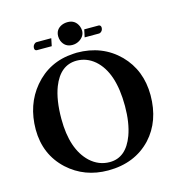

<svg xmlns="http://www.w3.org/2000/svg" viewBox="-121 -938 972 1052"><g transform="rotate(-15 365.0 -411.5)"><path d="M436 -771H518.1Q530.3 -769.5 530.8 -755.9Q530.8 -738.3 516.1 -730Q511.7 -728 507.8 -728H426.8ZM240.2 -728H154.8Q143.6 -729.5 143.1 -742.2Q143.1 -758.8 156.7 -768.1Q161.1 -770.5 165 -771H249ZM288.1 -771Q288.1 -809.6 323.7 -826.2Q339.4 -833 357.9 -833Q400.4 -833 417.5 -793.5Q422.9 -779.8 422.9 -767.1Q422.9 -736.3 392.1 -716.3Q373.5 -705.1 352.1 -705.1Q309.6 -705.1 293 -744.6Q288.1 -757.8 288.1 -771ZM351.1 -616.2Q257.8 -616.2 215.3 -507.3Q188 -436.5 188 -329.1Q188 -156.7 272.9 -76.7Q321.3 -32.2 383.8 -32.2Q476.6 -32.2 518.1 -144.5Q543 -212.9 543 -308.1Q543 -499.5 452.6 -577.6Q407.7 -615.7 351.1 -616.2ZM693.8 -329.1Q693.4 -181.6 607.9 -88.9Q515.1 9.8 363.8 9.8Q230 9.8 136.2 -75.7Q37.6 -167 37.1 -309.1Q37.6 -449.7 118.2 -545.9Q205.1 -649.4 343.3 -657.2Q353 -657.7 362.8 -658.2Q507.3 -658.2 602.1 -563.5Q693.4 -470.7 693.8 -329.1Z"/></g></svg>

Font: Linux Libertine O
Style: Bold
Weight: 700
Designer: Philipp H. Poll
Foundry: Philipp H. Poll
Version: Version 5.0.0